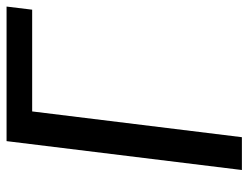

<svg xmlns="http://www.w3.org/2000/svg" viewBox="-106 -651 757 585"><g transform="rotate(-90 272.5 -358.5)"><path d="M535.5 -639H225.5L147 0H47L135 -717H545Z"/></g></svg>

Font: Lato Medium
Style: Italic
Weight: 500
Italic angle: -7°
Designer: Lukasz Dziedzic
Foundry: tyPoland Lukasz Dziedzic
Version: Version 2.006; 2014-01-15